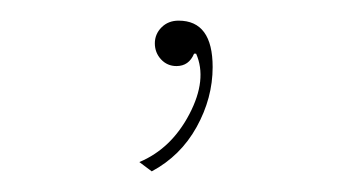

<svg xmlns="http://www.w3.org/2000/svg" viewBox="-20 -59 340 186"><path d="M153 -39Q186 -39 186 6Q186 36 170.5 64Q155 92 127 107L115 98Q146 85 163.5 51.5Q181 18 170 -7H168Q163 5 151 5Q142 5 136 -1.5Q130 -8 130 -17Q130 -26 136.5 -32.5Q143 -39 153 -39Z"/></svg>

Font: Elaine Sans Thin
Style: Regular
Weight: 250
Designer: Wei Huang
Foundry: Wei Huang
Version: Version 2.001;December 24, 2019;FontCreator 12.0.0.2547 64-b